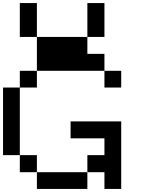

<svg xmlns="http://www.w3.org/2000/svg" viewBox="-20 -1243 929 1263"><path d="M222.7 0Q222.7 -27.3 222.7 -110.4Q305.7 -110.4 554.7 -110.4Q554.7 -83 554.7 0Q471.7 0 222.7 0ZM110.4 -110.4Q110.4 -138.7 110.4 -222.7Q138.7 -222.7 222.7 -222.7Q222.7 -194.3 222.7 -110.4Q194.3 -110.4 110.4 -110.4ZM667 0Q667 -27.3 667 -110.4Q638.7 -110.4 554.7 -110.4Q554.7 -138.7 554.7 -222.7Q583 -222.7 667 -222.7Q667 -250 667 -333Q611.3 -333 444.3 -333Q444.3 -360.4 444.3 -444.3Q527.3 -444.3 777.3 -444.3Q777.3 -333 777.3 0Q750 0 667 0ZM0 -222.7Q0 -333 0 -667Q27.3 -667 110.4 -667Q110.4 -555.7 110.4 -222.7Q83 -222.7 0 -222.7ZM110.4 -667Q110.4 -694.3 110.4 -777.3Q138.7 -777.3 222.7 -777.3Q222.7 -750 222.7 -667Q194.3 -667 110.4 -667ZM667 -667Q667 -694.3 667 -777.3Q694.3 -777.3 777.3 -777.3Q777.3 -750 777.3 -667Q750 -667 667 -667ZM222.7 -777.3Q222.7 -833 222.7 -1000Q305.7 -1000 554.7 -1000Q554.7 -972.7 554.7 -888.7Q583 -888.7 667 -888.7Q667 -861.3 667 -777.3Q555.7 -777.3 222.7 -777.3ZM110.4 -1000Q110.4 -1055.7 110.4 -1222.7Q138.7 -1222.7 222.7 -1222.7Q222.7 -1167 222.7 -1000Q194.3 -1000 110.4 -1000ZM554.7 -1000Q554.7 -1055.7 554.7 -1222.7Q583 -1222.7 667 -1222.7Q667 -1167 667 -1000Q638.7 -1000 554.7 -1000Z"/></svg>

Font: Ingsat TST_CRD
Style: Regular
Weight: 300
Designer: Tofik Waleny
Version: 1.0